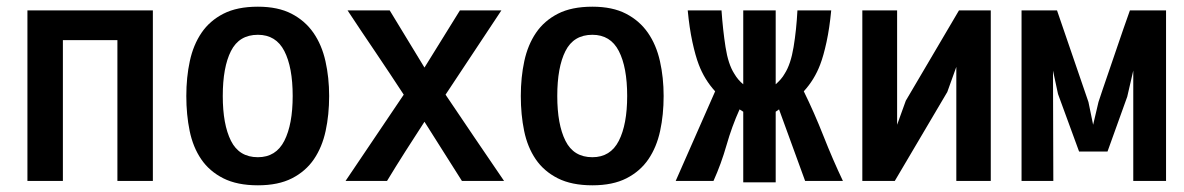

<svg xmlns="http://www.w3.org/2000/svg" viewBox="-20 -557 3540 574"><path d="M437 -526V-16H331V-437H168V-16H62V-526Z M751 -3Q689 -3 647.5 -24Q606 -45 581.5 -81Q557 -117 547 -165.5Q537 -214 537 -270Q537 -326 547.5 -374.5Q558 -423 582.5 -459Q607 -495 648 -516Q689 -537 751 -537Q811 -537 851.5 -516Q892 -495 917 -459Q942 -423 953 -374Q964 -325 964 -270Q964 -214 953.5 -165.5Q943 -117 918.5 -81Q894 -45 853 -24Q812 -3 751 -3ZM751 -87Q805 -87 830 -136Q855 -185 855 -270Q855 -356 830 -404.5Q805 -453 751 -453Q695 -453 670.5 -404.5Q646 -356 646 -270Q646 -185 670.5 -136Q695 -87 751 -87Z M1312 -274Q1353 -213 1399.5 -144.5Q1446 -76 1487 -16H1361L1249 -193Q1221 -150 1192 -104.5Q1163 -59 1137 -16H1013L1187 -274Q1168 -303 1146.5 -335.5Q1125 -368 1103 -400.5Q1081 -433 1059.5 -465Q1038 -497 1019 -526H1145L1249 -355Q1275 -397 1302 -440.5Q1329 -484 1355 -526H1479Z M1751 -3Q1689 -3 1647.5 -24Q1606 -45 1581.5 -81Q1557 -117 1547 -165.5Q1537 -214 1537 -270Q1537 -326 1547.5 -374.5Q1558 -423 1582.5 -459Q1607 -495 1648 -516Q1689 -537 1751 -537Q1811 -537 1851.5 -516Q1892 -495 1917 -459Q1942 -423 1953 -374Q1964 -325 1964 -270Q1964 -214 1953.5 -165.5Q1943 -117 1918.5 -81Q1894 -45 1853 -24Q1812 -3 1751 -3ZM1751 -87Q1805 -87 1830 -136Q1855 -185 1855 -270Q1855 -356 1830 -404.5Q1805 -453 1751 -453Q1695 -453 1670.5 -404.5Q1646 -356 1646 -270Q1646 -185 1670.5 -136Q1695 -87 1751 -87Z M2299 -12H2202V-223L2191 -230Q2168 -179 2152 -123Q2136 -67 2113 -16H2000L2118 -284Q2086 -319 2069 -364Q2059 -390 2050 -431.5Q2041 -473 2036 -526H2137Q2141 -468 2149 -416.5Q2157 -365 2175 -337Q2186 -318 2202 -305V-526H2299V-305Q2307 -312 2314 -320Q2321 -328 2326 -337Q2344 -365 2352.5 -416.5Q2361 -468 2364 -526H2465Q2460 -473 2451 -431.5Q2442 -390 2432 -364Q2415 -319 2383 -284Q2414 -221 2442 -150Q2470 -79 2500 -16H2387L2309 -230L2299 -223Z M2662 -184 2688 -256 2847 -526H2942V-16H2839V-357L2812 -282L2655 -16H2558V-526H2662Z M3368 -16V-346L3350 -268L3291 -104H3206L3143 -276L3128 -346L3129 -16H3034V-526H3140L3234 -252L3248 -184L3264 -252Q3269 -267 3276.5 -289.5Q3284 -312 3295.5 -345Q3307 -378 3322 -422.5Q3337 -467 3358 -526H3466V-16Z"/></svg>

Font: D2Coding
Style: Bold
Weight: 700
Monospace: yes
Designer: Yong-Rak Park; Jeong-Hwan Yoon; Sang-Min Lee;
Foundry: NHN Corporation
Version: Version 1.3.2; Build 20180524